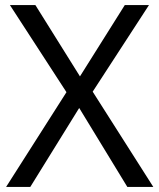

<svg xmlns="http://www.w3.org/2000/svg" viewBox="-20 -734 626 754"><path d="M582 0H480L291 -310L99 0H4L241 -372L19 -714H119L294 -434L470 -714H565L344 -374Z"/></svg>

Font: Noto Sans NKo
Style: Regular
Weight: 400
Designer: Monotype Design Team
Foundry: Monotype Imaging Inc.
Version: Version 2.003; ttfautohint (v1.8.4.7-5d5b)